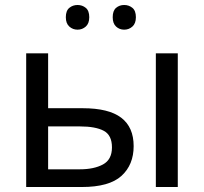

<svg xmlns="http://www.w3.org/2000/svg" viewBox="-20 -750 818 770"><path d="M85 0V-536H173V-316H312Q416 -316 466 -278Q516 -240 516 -164Q516 -89 467 -44.5Q418 0 308 0ZM605 0V-536H693V0ZM300 -71Q357 -71 393 -90.5Q429 -110 429 -159Q429 -208 396 -225.5Q363 -243 301 -243H173V-71ZM244 -681Q244 -707 258 -718.5Q272 -730 291 -730Q310 -730 324 -718.5Q338 -707 338 -681Q338 -656 324 -643.5Q310 -631 291 -631Q272 -631 258 -643.5Q244 -656 244 -681ZM432 -681Q432 -707 445.5 -718.5Q459 -730 478 -730Q497 -730 511 -718.5Q525 -707 525 -681Q525 -656 511 -643.5Q497 -631 478 -631Q459 -631 445.5 -643.5Q432 -656 432 -681Z"/></svg>

Font: Go Noto Current
Style: Regular
Weight: 400
Designer: Monotype Design Team
Foundry: Monotype Imaging Inc.
Version: Version 2.007; ttfautohint (v1.8) -l 8 -r 50 -G 200 -x 14 -D